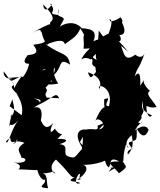

<svg xmlns="http://www.w3.org/2000/svg" viewBox="-20 -946 865 1036"><path d="M238 -412C206 -451 249 -444 226 -473C295 -544 278 -585 208 -566C233 -591 261 -530 259 -505C182 -518 199 -476 294 -495C240 -580 299 -611 265 -538C321 -577 290 -643 358 -597C347 -664 317 -644 229 -705C275 -724 324 -739 330 -707C347 -724 397 -744 413 -793C451 -738 435 -728 462 -780C413 -755 438 -745 431 -683C492 -685 457 -695 418 -626C466 -650 467 -603 484 -642C501 -661 543 -690 559 -657C555 -733 585 -682 513 -781C507 -656 489 -661 501 -622C455 -654 456 -654 446 -639C517 -629 440 -596 509 -581C477 -636 492 -615 498 -558C471 -524 469 -517 454 -556C557 -523 508 -458 518 -465C490 -500 597 -483 568 -373C526 -371 595 -434 542 -410C541 -367 545 -352 561 -339C557 -392 523 -367 494 -293C511 -326 573 -258 514 -248C574 -308 535 -275 507 -269C511 -233 493 -256 442 -247C406 -251 370 -221 435 -134C469 -135 419 -88 469 -69C461 -98 432 -72 477 -117C387 -197 413 -167 426 -208C433 -154 406 -124 436 -156C377 -97 393 -88 348 -102C311 -115 361 -163 301 -168C383 -195 300 -199 290 -196C336 -248 311 -196 276 -252C248 -215 246 -243 267 -282C236 -248 217 -257 200 -297C207 -320 213 -380 162 -365C184 -379 223 -394 162 -416C185 -408 217 -415 185 -379C276 -421 278 -454 300 -416L220 -420ZM48 -412C43 -401 77 -343 35 -314C56 -353 36 -320 29 -258C38 -295 31 -245 80 -297C41 -256 24 -154 12 -182C62 -242 104 -185 46 -168C89 -190 87 -240 35 -202C41 -156 56 -199 112 -175C54 -139 96 -119 95 -95C136 -92 119 -59 53 -70C123 -54 62 -17 79 -32C170 -32 236 -9 201 -74C154 -55 201 36 222 23C234 51 165 63 240 70C226 36 245 -15 197 -10C262 -9 268 -31 276 -12C279 0 231 -42 282 -85C359 -12 363 19 386 9C318 42 410 28 411 43C363 58 411 -31 412 -2C399 29 440 16 396 25C453 -12 476 -65 387 -61C434 -51 498 -58 547 -79C563 -5 608 -77 566 -18C613 -51 623 -39 564 -43C586 -51 559 -108 624 -75C532 -77 594 -49 622 -11C676 -51 660 -42 641 -78C652 -68 638 -98 660 -167C702 -123 618 -169 700 -223C673 -227 723 -171 671 -113C661 -126 680 -144 696 -141C653 -192 686 -172 714 -193C705 -209 722 -163 717 -255C728 -228 761 -185 782 -247C783 -222 785 -299 707 -242C749 -313 761 -270 725 -285C774 -333 712 -316 740 -315C773 -376 739 -326 748 -402C757 -358 737 -354 800 -323C779 -300 774 -349 774 -333C763 -407 771 -353 825 -369C798 -415 762 -438 789 -456C725 -512 778 -541 737 -484C739 -547 731 -566 706 -533C729 -601 722 -554 760 -657C733 -604 677 -691 710 -651C652 -609 650 -655 630 -708C599 -719 602 -730 671 -666C634 -716 602 -740 612 -730C629 -710 640 -736 624 -757C678 -757 636 -829 634 -833C586 -784 674 -822 625 -855C651 -858 560 -811 574 -841C553 -839 606 -866 566 -765C501 -729 514 -745 514 -733C514 -732 507 -735 484 -723C510 -789 459 -790 420 -794C421 -795 379 -848 303 -803C325 -846 338 -844 299 -860C283 -863 303 -939 293 -865C224 -874 295 -881 251 -924C279 -938 218 -854 213 -922C310 -824 237 -838 252 -814C252 -822 184 -787 155 -768C226 -809 187 -765 235 -704C283 -744 276 -789 198 -779C250 -734 236 -712 161 -705C157 -699 214 -654 130 -649C78 -586 158 -604 161 -605C126 -632 150 -587 104 -531C133 -534 37 -526 17 -525C94 -518 -8 -505 0 -561C54 -490 22 -506 98 -535C26 -444 77 -448 46 -506C76 -465 1 -505 84 -428C38 -468 116 -405 97 -324L32 -373Z"/></svg>

Font: Hussar Lance
Style: Regular
Weight: 700
Foundry: Cannot Into Space Fonts, PlusOne Fonts
Version: Version 2.27